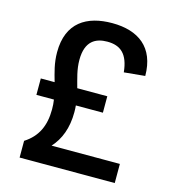

<svg xmlns="http://www.w3.org/2000/svg" viewBox="-110 -834 840 926"><g transform="rotate(15 310.0 -371.0)"><path d="M404.5 -313V-395H254.5C242.5 -440.5 229 -481 229 -530C229 -625.5 280.5 -649.5 337 -649.5C403 -649.5 442.5 -617 451.5 -527L556 -537C555.5 -679.5 467.5 -742 337 -742C210.5 -742 115.5 -686.5 115.5 -538C115.5 -482.5 129 -439.5 141.5 -395H72.5V-313H160C162.5 -298 163.5 -281.5 163.5 -264.5C163.5 -183 136 -124 72.5 -83.5V0H547.5V-95.5H206.5C247.5 -140 271 -201 271 -279.5C271 -291 270.5 -302.5 269.5 -313Z"/></g></svg>

Font: Monaspace Neon Medium
Style: Regular
Weight: 500
Designer: Riley Cran & the Lettermatic Team
Foundry: Lettermatic
Version: Version 1.200 (Monaspace Neon)